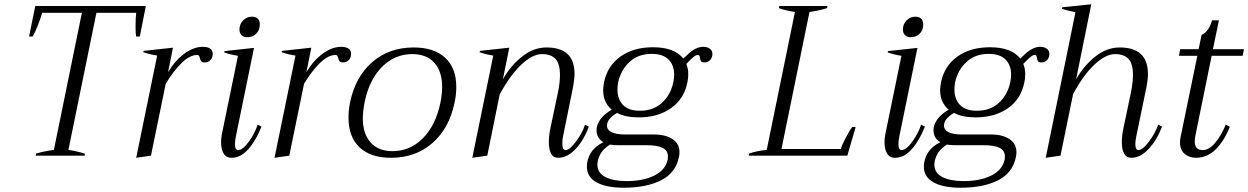

<svg xmlns="http://www.w3.org/2000/svg" viewBox="-20 -728 5838 898"><path d="M149 -10Q187 -21 232 -27L363 -668H177Q171 -645 156.5 -608Q142 -571 132 -557H116L145 -700H662L634 -557H617Q614 -571 614 -603Q614 -647 617 -668H431L300 -27Q349 -19 377 -9L376 0H147Z M975 -476Q975 -459 964.5 -447.5Q954 -436 938 -436Q926 -436 921.5 -441.5Q917 -447 914 -459Q911 -471 903 -471Q868 -471 829.5 -433.5Q791 -396 755 -336L686 0L617 10L715 -468Q678 -474 650 -484L652 -490L789 -505L766 -390Q797 -443 841 -476Q885 -509 929 -509Q950 -509 962.5 -501Q975 -493 975 -476Z M1100 -590Q1100 -615 1117 -632.5Q1134 -650 1158 -650Q1176 -650 1185.5 -640.5Q1195 -631 1195 -614Q1195 -587 1178.5 -570.5Q1162 -554 1137 -554Q1120 -554 1110 -563.5Q1100 -573 1100 -590ZM1014 -62Q1014 -79 1017 -97L1093 -467Q1055 -473 1029 -483L1030 -489L1168 -504L1084 -94Q1079 -72 1079 -54Q1079 -26 1094 -26Q1115 -26 1143.5 -65Q1172 -104 1185 -145L1203 -136Q1178 -72 1142 -31Q1106 10 1063 10Q1038 10 1026 -10Q1014 -30 1014 -62Z M1622 -476Q1622 -459 1611.5 -447.5Q1601 -436 1585 -436Q1573 -436 1568.5 -441.5Q1564 -447 1561 -459Q1558 -471 1550 -471Q1515 -471 1476.5 -433.5Q1438 -396 1402 -336L1333 0L1264 10L1362 -468Q1325 -474 1297 -484L1299 -490L1436 -505L1413 -390Q1444 -443 1488 -476Q1532 -509 1576 -509Q1597 -509 1609.5 -501Q1622 -493 1622 -476Z M1610 -177Q1610 -213 1617 -248Q1642 -369 1721 -437.5Q1800 -506 1915 -506Q2010 -506 2062 -458Q2114 -410 2114 -322Q2114 -283 2106 -248Q2081 -127 2002 -58.5Q1923 10 1809 10Q1713 10 1661.5 -39Q1610 -88 1610 -177ZM2040 -248Q2048 -290 2048 -320Q2048 -394 2011.5 -434.5Q1975 -475 1908 -475Q1826 -475 1766 -414.5Q1706 -354 1685 -248Q1677 -206 1677 -175Q1677 -102 1713.5 -61.5Q1750 -21 1816 -21Q1898 -21 1958 -81.5Q2018 -142 2040 -248Z M2734 -136Q2711 -73 2672.5 -31.5Q2634 10 2590 10Q2567 10 2557 -10.5Q2547 -31 2547 -63Q2547 -94 2554 -127L2589 -293Q2599 -340 2599 -378Q2599 -429 2578.5 -452Q2558 -475 2515 -475Q2471 -475 2419 -426.5Q2367 -378 2317 -286L2259 0L2189 10L2287 -468Q2249 -474 2223 -484L2225 -490L2362 -505L2332 -357Q2369 -422 2422.5 -464Q2476 -506 2536 -506Q2667 -506 2667 -384Q2667 -358 2661 -325L2613 -88Q2610 -73 2610 -57Q2610 -26 2625 -26Q2644 -26 2674 -66Q2704 -106 2716 -145Z M3312 -476Q3312 -459 3301.5 -447.5Q3291 -436 3275 -436Q3263 -436 3259 -441.5Q3255 -447 3253.5 -459Q3252 -471 3244 -471Q3235 -471 3223 -461Q3211 -451 3202 -441.5Q3193 -432 3190 -429Q3199 -408 3199 -381Q3199 -360 3195 -343Q3180 -266 3119 -222.5Q3058 -179 2967 -179Q2905 -179 2866 -200Q2819 -172 2819 -141Q2819 -120 2841 -109.5Q2863 -99 2903 -99H3041Q3091 -99 3124.5 -78Q3158 -57 3158 -15Q3158 -4 3155 8Q3140 81 3071.5 115.5Q3003 150 2897 150Q2816 150 2770.5 125Q2725 100 2725 51Q2725 17 2744 -13.5Q2763 -44 2802 -63Q2770 -82 2770 -119Q2770 -144 2787.5 -169Q2805 -194 2841 -215Q2801 -249 2801 -307Q2801 -317 2805 -343Q2821 -420 2882 -463.5Q2943 -507 3034 -507Q3134 -507 3176 -454Q3180 -458 3197 -474Q3214 -490 3232.5 -499.5Q3251 -509 3269 -509Q3288 -509 3300 -500Q3312 -491 3312 -476ZM3133 -379Q3133 -423 3107 -449.5Q3081 -476 3028 -476Q2965 -476 2924.5 -438.5Q2884 -401 2871 -343Q2868 -325 2868 -309Q2868 -264 2894 -237Q2920 -210 2973 -210Q3036 -210 3076.5 -247.5Q3117 -285 3129 -343Q3133 -359 3133 -379ZM2866 -49Q2846 -49 2833 -52Q2807 -35 2794.5 -17.5Q2782 0 2776 24Q2774 36 2774 41Q2774 81 2811.5 100Q2849 119 2911 119Q2987 119 3039.5 93.5Q3092 68 3103 18Q3104 13 3104 4Q3104 -24 3079 -36.5Q3054 -49 3001 -49Z M3484 -10Q3518 -22 3566 -27L3698 -672Q3656 -678 3623 -690L3625 -700H3850L3848 -690Q3810 -678 3766 -672L3635 -31H3912Q3918 -50 3936 -84.5Q3954 -119 3966 -134H3982L3943 0H3482Z M4203 -590Q4203 -615 4220 -632.5Q4237 -650 4261 -650Q4279 -650 4288.5 -640.5Q4298 -631 4298 -614Q4298 -587 4281.5 -570.5Q4265 -554 4240 -554Q4223 -554 4213 -563.5Q4203 -573 4203 -590ZM4117 -62Q4117 -79 4120 -97L4196 -467Q4158 -473 4132 -483L4133 -489L4271 -504L4187 -94Q4182 -72 4182 -54Q4182 -26 4197 -26Q4218 -26 4246.5 -65Q4275 -104 4288 -145L4306 -136Q4281 -72 4245 -31Q4209 10 4166 10Q4141 10 4129 -10Q4117 -30 4117 -62Z M4888 -476Q4888 -459 4877.5 -447.5Q4867 -436 4851 -436Q4839 -436 4835 -441.5Q4831 -447 4829.5 -459Q4828 -471 4820 -471Q4811 -471 4799 -461Q4787 -451 4778 -441.5Q4769 -432 4766 -429Q4775 -408 4775 -381Q4775 -360 4771 -343Q4756 -266 4695 -222.5Q4634 -179 4543 -179Q4481 -179 4442 -200Q4395 -172 4395 -141Q4395 -120 4417 -109.5Q4439 -99 4479 -99H4617Q4667 -99 4700.5 -78Q4734 -57 4734 -15Q4734 -4 4731 8Q4716 81 4647.5 115.5Q4579 150 4473 150Q4392 150 4346.5 125Q4301 100 4301 51Q4301 17 4320 -13.5Q4339 -44 4378 -63Q4346 -82 4346 -119Q4346 -144 4363.5 -169Q4381 -194 4417 -215Q4377 -249 4377 -307Q4377 -317 4381 -343Q4397 -420 4458 -463.5Q4519 -507 4610 -507Q4710 -507 4752 -454Q4756 -458 4773 -474Q4790 -490 4808.5 -499.5Q4827 -509 4845 -509Q4864 -509 4876 -500Q4888 -491 4888 -476ZM4709 -379Q4709 -423 4683 -449.5Q4657 -476 4604 -476Q4541 -476 4500.5 -438.5Q4460 -401 4447 -343Q4444 -325 4444 -309Q4444 -264 4470 -237Q4496 -210 4549 -210Q4612 -210 4652.5 -247.5Q4693 -285 4705 -343Q4709 -359 4709 -379ZM4442 -49Q4422 -49 4409 -52Q4383 -35 4370.5 -17.5Q4358 0 4352 24Q4350 36 4350 41Q4350 81 4387.5 100Q4425 119 4487 119Q4563 119 4615.5 93.5Q4668 68 4679 18Q4680 13 4680 4Q4680 -24 4655 -36.5Q4630 -49 4577 -49Z M5415 -136Q5391 -73 5352.5 -31.5Q5314 10 5271 10Q5227 10 5227 -64Q5227 -94 5234 -127L5269 -293Q5279 -342 5279 -379Q5279 -429 5258.5 -452Q5238 -475 5195 -475Q5152 -475 5100 -427Q5048 -379 4999 -288L4940 0L4871 10L5010 -671Q4965 -680 4947 -687L4948 -694L5084 -708L5013 -357Q5051 -423 5104 -464.5Q5157 -506 5217 -506Q5349 -506 5349 -382Q5349 -357 5343 -325L5294 -88Q5290 -66 5290 -55Q5290 -26 5305 -26Q5324 -26 5354 -66Q5384 -106 5397 -145Z M5571 -94Q5568 -78 5568 -66Q5568 -26 5606 -26Q5634 -26 5662.5 -59Q5691 -92 5713 -145L5732 -135Q5707 -71 5667 -30.5Q5627 10 5574 10Q5543 10 5521 -8Q5499 -26 5499 -63Q5499 -75 5502 -88L5580 -467H5494L5500 -498H5586L5600 -565Q5633 -579 5649 -633H5681L5653 -498H5798L5792 -467H5647Z"/></svg>

Font: Trirong Light
Style: Italic
Weight: 300
Italic angle: -12°
Designer: Katatrad Team
Foundry: CadsonDemak
Version: Version 1.001